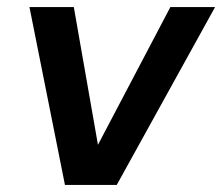

<svg xmlns="http://www.w3.org/2000/svg" viewBox="-20 -521 626 541"><path d="M163 0 63 -501H188L256 -113L460 -501H586L309 0Z"/></svg>

Font: DM Sans 17pt SemiBold
Style: Italic
Weight: 600
Italic angle: -10°
Version: Version 4.004;gftools[0.9.30]